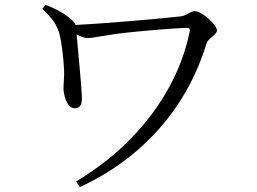

<svg xmlns="http://www.w3.org/2000/svg" viewBox="-20 -728 1040 777"><path d="M165 -708 151 -692C193 -654 211 -625 220 -593C230 -556 237 -490 239 -450C241 -416 237 -396 237 -370C237 -346 250 -290 282 -290C310 -290 313 -314 311 -343C309 -388 295 -533 290 -589C306 -580 321 -574 335 -574C359 -574 418 -588 493 -596C568 -604 696 -615 737 -615C747 -615 749 -611 748 -603C700 -357 524 -133 288 6L303 29C554 -86 737 -291 816 -553C821 -572 858 -587 858 -605C858 -627 797 -683 768 -683C752 -683 732 -664 713 -662C616 -651 378 -631 286 -627C284 -632 282 -636 278 -640C247 -671 210 -691 165 -708Z"/></svg>

Font: Harano Aji Mincho TW
Style: Regular
Weight: 400
Foundry: Masamichi Hosoda
Version: HaranoAjiMinchoTW-Regular version 20230610;ttx 4.39.4